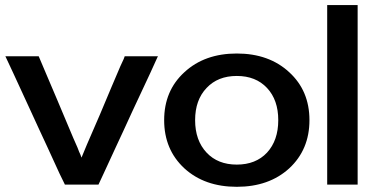

<svg xmlns="http://www.w3.org/2000/svg" viewBox="-20 -720 1464 751"><path d="M234.4 2Q234.4 2 251 2Q267.6 2 290 2Q316.4 2 340.8 2Q365.2 2 365.2 2Q365.2 2 384.8 -40Q404.3 -82 432.6 -143.6Q448.2 -176.8 464.8 -212.9Q481.4 -249 498 -285.2Q537.1 -369.1 567.4 -433.6Q596.7 -498 596.7 -498Q596.7 -498 597.7 -499Q597.7 -500 597.7 -500Q597.7 -500 581.1 -500Q564.5 -500 543 -500Q516.6 -500 492.2 -500Q467.8 -500 467.8 -500Q467.8 -500 463.9 -489.3Q459 -479.5 451.2 -461.9Q437.5 -428.7 415 -377Q393.6 -325.2 371.1 -272.5Q342.8 -206.1 320.3 -155.3Q298.8 -103.5 298.8 -103.5Q298.8 -103.5 294.9 -114.3Q290 -124 283.2 -142.6Q268.6 -174.8 247.1 -226.6Q225.6 -278.3 203.1 -331.1Q174.8 -396.5 153.3 -448.2Q131.8 -499 131.8 -499Q131.8 -499 131.8 -499Q130.9 -500 130.9 -500Q130.9 -500 114.3 -500Q97.7 -500 76.2 -500Q49.8 -500 25.4 -500Q1 -500 1 -500Q1 -500 31.2 -435.5Q60.5 -371.1 99.6 -287.1Q116.2 -251 132.8 -214.8Q149.4 -178.7 165 -145.5Q193.4 -84 212.9 -41Q233.4 1 233.4 1Q233.4 1 233.4 2Q234.4 2 234.4 2Z M622.1 -250Q622.1 -134.8 701.2 -61.5Q780.3 10.7 906.2 10.7Q1032.2 10.7 1111.3 -61.5Q1190.4 -134.8 1190.4 -250Q1190.4 -365.2 1111.3 -437.5Q1032.2 -510.7 906.2 -510.7Q780.3 -510.7 701.2 -437.5Q622.1 -365.2 622.1 -250ZM743.2 -250Q743.2 -329.1 788.1 -376Q832 -422.9 906.2 -422.9Q980.5 -422.9 1024.4 -376Q1068.4 -329.1 1068.4 -250Q1068.4 -170.9 1024.4 -123Q980.5 -76.2 906.2 -76.2Q832 -76.2 788.1 -123Q743.2 -170.9 743.2 -250Z M1378.9 2Q1378.9 2 1378.9 -10.7Q1378.9 -22.5 1378.9 -44.9Q1378.9 -85 1378.9 -152.3Q1378.9 -220.7 1378.9 -296.9Q1378.9 -346.7 1378.9 -397.5Q1378.9 -448.2 1378.9 -495.1Q1378.9 -581.1 1378.9 -640.6Q1378.9 -700.2 1378.9 -700.2Q1378.9 -700.2 1356.4 -700.2Q1335 -700.2 1310.5 -700.2Q1290 -700.2 1275.4 -700.2Q1259.8 -700.2 1259.8 -700.2Q1259.8 -700.2 1259.8 -687.5Q1259.8 -675.8 1259.8 -653.3Q1259.8 -612.3 1259.8 -544.9Q1259.8 -477.5 1259.8 -401.4Q1259.8 -351.6 1259.8 -300.8Q1259.8 -250 1259.8 -203.1Q1259.8 -116.2 1259.8 -57.6Q1259.8 2 1259.8 2Q1259.8 2 1282.2 2Q1303.7 2 1328.1 2Q1348.6 2 1363.3 2Q1378.9 2 1378.9 2Z"/></svg>

Font: umazing
Style: Display
Weight: 400
Designer: umazing